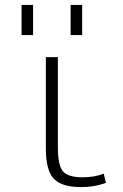

<svg xmlns="http://www.w3.org/2000/svg" viewBox="-20 -753 500 783"><path d="M216 -520V-153Q216 -78 237 -54Q258 -30 317 -30Q366 -30 403 -45L412 -7Q364 10 312 10Q231 10 199 -24.5Q167 -59 167 -147V-520ZM268 -610V-733H315V-610ZM68 -610V-733H115V-610Z"/></svg>

Font: M PLUS 1p Light
Style: Regular
Weight: 300
Version: Version 1.061